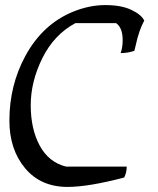

<svg xmlns="http://www.w3.org/2000/svg" viewBox="-20 -716 622 756"><path d="M240 -60H479Q479 -37 469 -17Q328 20 246 20Q140 20 78.5 -54Q17 -128 17 -241Q17 -380 80 -496Q148 -621 268 -670Q332 -696 394.5 -696Q457 -696 496.5 -677.5Q536 -659 548 -635Q527 -597 514 -536L509 -516Q484 -507 455 -507Q463 -529 463 -558Q463 -607 437 -625H277Q193 -580 147 -487.5Q101 -395 101 -301.5Q101 -208 136.5 -142.5Q172 -77 240 -60Z"/></svg>

Font: Kotta One
Style: Regular
Weight: 400
Designer: Ania Kruk
Foundry: Ania Kruk
Version: Version 1.001